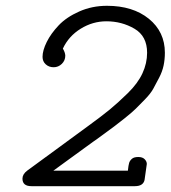

<svg xmlns="http://www.w3.org/2000/svg" viewBox="-20 -639 586 659"><path d="M57.1 -25.9Q57.1 -41 73.2 -53.2L283.2 -207Q330.1 -241.2 356.9 -263.2Q383.8 -285.2 418.5 -319.1Q453.1 -353 469 -387.5Q484.9 -421.9 484.9 -458Q484.9 -515.1 441.4 -540.5Q397.9 -565.9 345.2 -565.9Q298.3 -565.9 257.1 -540.5Q215.8 -515.1 195.8 -472.2Q203.6 -459 204.1 -448.2Q204.1 -431.2 192.1 -419.7Q180.2 -408.2 164.1 -408.2Q147.9 -408.2 137 -418.2Q126 -428.2 126 -443.8Q126 -465.8 140.4 -494.9Q154.8 -523.9 181.4 -552Q208 -580.1 252 -599.6Q295.9 -619.1 347.2 -619.1Q436 -619.1 491 -574.5Q545.9 -529.8 545.9 -458Q545.9 -435.1 541.5 -414.1Q537.1 -393.1 526.1 -372.1Q515.1 -351.1 506.1 -334.5Q497.1 -317.9 477.1 -297.4Q457 -276.9 446 -265.9Q435.1 -254.9 408.9 -233.9Q382.8 -212.9 373.3 -206.1Q363.8 -199.2 334.5 -177.5Q305.2 -155.8 298.8 -151.9L163.1 -53.2H418.9Q420.9 -72.3 423.3 -80.1Q425.8 -87.9 432.9 -94Q439.9 -100.1 454.1 -100.1H455.1Q469.2 -100.1 476.6 -92.5Q483.9 -85 483.9 -76.2L476.1 -21Q471.2 0 442.9 0H87.9Q57.1 0 57.1 -25.9Z"/></svg>

Font: CMU Typewriter Text
Style: LightOblique
Weight: 200
Italic angle: -9.46001°
Version: Version 0.7.0